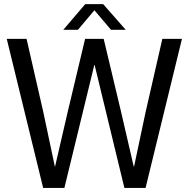

<svg xmlns="http://www.w3.org/2000/svg" viewBox="-20 -918 922 938"><path d="M13 -728H109.8L191.7 -369.9L247.8 -105.1H249.2L310.4 -369.9L395.7 -728H486.6L571.9 -369.9L633.1 -105.1H635.1L691.2 -369.9L773.1 -728H868.9L691.2 0H587.7L442.2 -600.8H440.8L294.6 0H190.8ZM289.2 -772.4 396.3 -897.8H484.1L594.2 -772.4H522.4L441.2 -867.9L360.6 -772.4Z"/></svg>

Font: Murecho Thin
Style: Regular
Weight: 100
Designer: Neil Summerour
Foundry: Positype
Version: Version 1.010